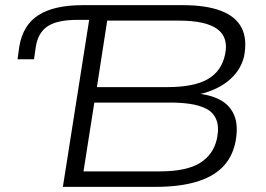

<svg xmlns="http://www.w3.org/2000/svg" viewBox="-20 -725 1033 745"><path d="M224 0 326 -648H283Q203 -648 165.5 -623.5Q128 -599 119 -544L112 -495H48L55 -545Q69 -628 129.5 -666.5Q190 -705 301 -705H689Q780 -705 837.5 -683Q895 -661 917.5 -617Q940 -573 927 -506Q913 -448 862.5 -408.5Q812 -369 732 -355L734 -363Q793 -359 833 -338Q873 -317 889.5 -276Q906 -235 893 -171Q880 -112 841.5 -74.5Q803 -37 738.5 -18.5Q674 0 585 0ZM304 -60H599Q704 -60 756.5 -93Q809 -126 822 -188Q831 -233 819 -261.5Q807 -290 779.5 -303.5Q752 -317 716.5 -322Q681 -327 643 -327H346ZM356 -387H629Q732 -387 785.5 -417.5Q839 -448 853 -512Q868 -579 823.5 -612Q779 -645 674 -645H396Z"/></svg>

Font: Nunito Sans 10pt Expanded Light
Style: Italic
Weight: 300
Width: 7
Italic angle: -9°
Designer: Vernon Adams
Foundry: Vernon Adams
Version: Version 3.101;gftools[0.9.27]